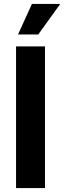

<svg xmlns="http://www.w3.org/2000/svg" viewBox="-20 -949 344 969"><path d="M61 0V-715H207V0ZM173 -775H71L141 -929H284Z"/></svg>

Font: Ek Mukta ExtraBold
Style: Regular
Weight: 800
Designer: Girish Dalvi and Yashodeep Gholap
Foundry: Ek Type
Version: Version 2.538;PS 1.002;hotconv 16.6.51;makeotf.lib2.5.65220;